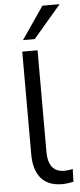

<svg xmlns="http://www.w3.org/2000/svg" viewBox="-62 -970 421 1012"><g transform="rotate(-5 148.0 -464.0)"><path d="M225 9Q151 9 113.5 -35Q76 -79 76 -161V-705H157V-167Q157 -132 166.5 -108Q176 -84 195 -72Q214 -60 242 -60Q254 -60 265.5 -61.5Q277 -63 287 -66L285 2Q269 5 254.5 7Q240 9 225 9ZM85 -765 203 -937H294L147 -765Z"/></g></svg>

Font: NunitoSans1
Style: Book
Weight: 400
Designer: Vernon Adams
Foundry: Vernon Adams
Version: Version 3.101;gftools[0.9.27]